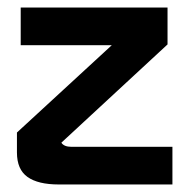

<svg xmlns="http://www.w3.org/2000/svg" viewBox="-20 -490 498 510"><path d="M438 -100V0H136Q81 0 53 -20Q25 -40 25 -85V-138L277 -370H35V-470H425V-372L143 -111Q150 -100 170 -100Z"/></svg>

Font: KoHo
Style: Bold
Weight: 700
Designer: Cadson Demak & Katatrad Team
Foundry: Cadson Demak Co.,Ltd.
Version: Version 1.000; ttfautohint (v1.6)